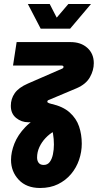

<svg xmlns="http://www.w3.org/2000/svg" viewBox="-20 -720 488 958"><path d="M180 218Q112 218 73.5 177Q35 136 35 78Q35 39 52 -4Q69 -47 106.5 -86Q144 -125 206 -152L250 -65Q227 -52 207.5 -31.5Q188 -11 176.5 14Q165 39 165 66Q165 82 173 92.5Q181 103 198 103Q217 103 228 88.5Q239 74 244 50.5Q249 27 249 1Q249 -27 244.5 -53Q240 -79 233 -94Q227 -103 207 -106.5Q187 -110 173 -110H121Q87 -110 60.5 -131.5Q34 -153 34 -192Q34 -227 53.5 -255Q73 -283 119 -303L289 -377Q294 -379 295.5 -381.5Q297 -384 297 -386Q297 -393 287 -393H45L63 -510H332Q384 -510 416 -481Q448 -452 448 -405Q448 -369 428.5 -334.5Q409 -300 363 -280L223 -221Q219 -220 217.5 -217.5Q216 -215 216 -213Q216 -208 225 -205L235 -202Q294 -189 327.5 -159Q361 -129 374.5 -89Q388 -49 388 -3Q388 38 374.5 77.5Q361 117 334.5 148.5Q308 180 269.5 199Q231 218 180 218ZM183 -577 119 -700H228L263 -632L321 -700H434L330 -577Z"/></svg>

Font: MuseoModerno Thin SemiBold
Style: Italic
Weight: 600
Italic angle: -9°
Version: Version 1.003